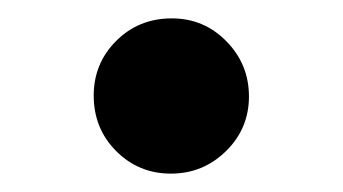

<svg xmlns="http://www.w3.org/2000/svg" viewBox="-20 -492 373 209"><path d="M82 -388Q82 -423 106.5 -447.5Q131 -472 167 -472Q202 -472 226.5 -447Q251 -422 251 -387Q251 -352 226 -327.5Q201 -303 166 -303Q131 -303 106.5 -327.5Q82 -352 82 -388Z"/></svg>

Font: STIX
Style: Bold
Weight: 700
Designer: MicroPress Inc., with final additions and corrections provided by Coen Hoffman, Elsevier (retired)
Version: Version 1.1.1